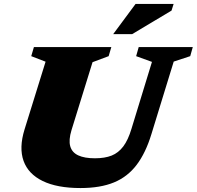

<svg xmlns="http://www.w3.org/2000/svg" viewBox="-20 -936 995 971"><path d="M341.5 -277.5Q326.5 -228 335.2 -196.5Q344 -165 375.8 -150.2Q407.5 -135.5 460 -135.5Q510 -135.5 544.5 -149.2Q579 -163 603.5 -195.5Q628 -228 645 -285L748.5 -623L668.5 -652L681.5 -698H955L942 -652L858.5 -624.5L746 -258.5Q717 -163 671.2 -102.5Q625.5 -42 556.5 -13.5Q487.5 15 387 15Q269 15 196 -20.5Q123 -56 99.2 -122.2Q75.5 -188.5 104 -281L210.5 -624L138 -652L151.5 -698H543L529.5 -652L448 -621.5ZM552.5 -763.5 665.5 -916H858L847.5 -882.5L648.5 -763.5Z"/></svg>

Font: Newsreader 9pt ExtraBold
Style: Italic
Weight: 800
Italic angle: -17°
Designer: Hugues Gentile
Foundry: Production Type
Version: Version 1.003